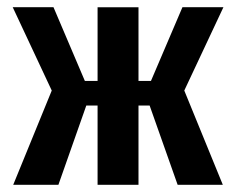

<svg xmlns="http://www.w3.org/2000/svg" viewBox="-20 -515 658 535"><path d="M16.8 0 124.2 -262.7 15.4 -495H129L216.5 -289.4H251.9V-494.7H365.9V-289.4H400.6L488.4 -495H602.6L493.5 -262.7L600.9 0H475L396.9 -221H365.9V0H251.9V-221H220.5L142.7 0Z"/></svg>

Font: Alumni Sans Thin
Style: Regular
Weight: 100
Designer: Robert E. Leuschke
Foundry: Robert E. Leuschke
Version: Version 1.018